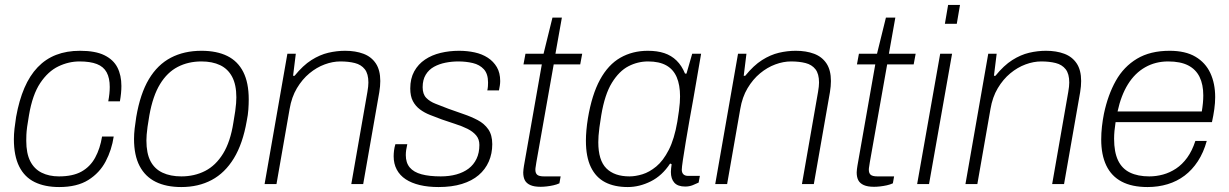

<svg xmlns="http://www.w3.org/2000/svg" viewBox="-20 -743 4960 775"><path d="M219 12Q161 12 120 -8Q79 -28 57.5 -71Q36 -114 36 -181Q36 -201 38.5 -223.5Q41 -246 45 -271Q57 -338 78.5 -388Q100 -438 132 -471.5Q164 -505 206.5 -521.5Q249 -538 303 -538Q365 -538 401.5 -520Q438 -502 454 -470.5Q470 -439 470 -396Q470 -382 468.5 -366.5Q467 -351 464 -334H417Q420 -350 421.5 -364.5Q423 -379 423 -392Q423 -428 410.5 -451Q398 -474 371 -484.5Q344 -495 301 -495Q257 -495 215.5 -475Q174 -455 142.5 -408Q111 -361 97 -278Q92 -250 89.5 -231Q87 -212 86.5 -199Q86 -186 86 -175Q86 -124 102 -92.5Q118 -61 148 -46Q178 -31 218 -31Q274 -31 309 -50.5Q344 -70 364 -106.5Q384 -143 392 -192H439Q431 -138 406.5 -91.5Q382 -45 336.5 -16.5Q291 12 219 12Z M712 12Q651 12 608.5 -9Q566 -30 543.5 -73Q521 -116 521 -182Q521 -202 523.5 -224Q526 -246 530 -271Q546 -365 581 -423.5Q616 -482 669.5 -510Q723 -538 793 -538Q855 -538 897.5 -517Q940 -496 962 -452.5Q984 -409 984 -342Q984 -323 982.5 -301Q981 -279 976 -255Q960 -163 924 -104Q888 -45 834.5 -16.5Q781 12 712 12ZM712 -31Q765 -31 808 -53Q851 -75 880.5 -123Q910 -171 922 -248Q927 -276 929.5 -294.5Q932 -313 933 -326Q934 -339 934 -350Q934 -401 917 -433Q900 -465 868.5 -480Q837 -495 793 -495Q740 -495 697.5 -473Q655 -451 626 -403.5Q597 -356 583 -278Q578 -250 575.5 -231Q573 -212 572 -199.5Q571 -187 571 -176Q571 -124 587.5 -92.5Q604 -61 636 -46Q668 -31 712 -31Z M1048 0 1140 -526H1174L1163 -437H1169Q1203 -479 1237 -500.5Q1271 -522 1305 -530Q1339 -538 1373 -538Q1415 -538 1447 -526Q1479 -514 1497 -487Q1515 -460 1515 -416Q1515 -406 1514 -394.5Q1513 -383 1511 -371L1446 0H1398L1463 -372Q1465 -383 1466 -393Q1467 -403 1467 -410Q1467 -445 1452.5 -463.5Q1438 -482 1412.5 -488.5Q1387 -495 1354 -495Q1323 -495 1290.5 -483Q1258 -471 1229 -447Q1200 -423 1178.5 -387Q1157 -351 1149 -303L1096 0Z M1750 12Q1708 12 1674.5 4Q1641 -4 1617.5 -19.5Q1594 -35 1581.5 -58.5Q1569 -82 1569 -112Q1569 -123 1570.5 -135.5Q1572 -148 1576 -161H1624Q1621 -148 1619.5 -137.5Q1618 -127 1618 -117Q1618 -86 1634 -67Q1650 -48 1681.5 -39.5Q1713 -31 1759 -31Q1794 -31 1822.5 -39Q1851 -47 1871.5 -62.5Q1892 -78 1903.5 -102Q1915 -126 1915 -158Q1915 -181 1902 -196.5Q1889 -212 1867 -223Q1845 -234 1818 -242.5Q1791 -251 1763 -261Q1739 -270 1716 -279Q1693 -288 1675 -301.5Q1657 -315 1646.5 -335Q1636 -355 1636 -386Q1636 -426 1652 -455Q1668 -484 1695.5 -502.5Q1723 -521 1758.5 -529.5Q1794 -538 1833 -538Q1866 -538 1896 -531.5Q1926 -525 1949 -510Q1972 -495 1985.5 -472Q1999 -449 1999 -416Q1999 -407 1997.5 -397.5Q1996 -388 1994 -378H1947Q1949 -387 1949.5 -395Q1950 -403 1950 -410Q1950 -445 1933 -463.5Q1916 -482 1888.5 -488.5Q1861 -495 1830 -495Q1804 -495 1778.5 -490Q1753 -485 1732 -473.5Q1711 -462 1698.5 -441.5Q1686 -421 1686 -391Q1686 -363 1700.5 -348Q1715 -333 1738.5 -324Q1762 -315 1790 -304Q1820 -293 1851 -282.5Q1882 -272 1908.5 -258Q1935 -244 1951 -221Q1967 -198 1967 -161Q1967 -123 1953 -91Q1939 -59 1912 -36Q1885 -13 1844.5 -0.5Q1804 12 1750 12Z M2162 11Q2136 11 2120.5 4Q2105 -3 2098.5 -15.5Q2092 -28 2092 -47Q2092 -53 2093 -60Q2094 -67 2095 -74L2167 -483H2093L2101 -526H2174L2210 -672H2248L2222 -526H2330L2322 -483H2215L2145 -88Q2144 -79 2142.5 -71.5Q2141 -64 2141 -58Q2141 -44 2148.5 -37.5Q2156 -31 2176 -31H2243L2238 -3Q2227 2 2213.5 5Q2200 8 2186.5 9.5Q2173 11 2162 11Z M2514 12Q2460 12 2422.5 -7.5Q2385 -27 2365 -68.5Q2345 -110 2345 -175Q2345 -195 2347 -217.5Q2349 -240 2353 -265Q2369 -361 2402 -421.5Q2435 -482 2484 -510Q2533 -538 2595 -538Q2633 -538 2661.5 -528.5Q2690 -519 2711 -498.5Q2732 -478 2745 -446H2751L2774 -526H2810L2790 -410Q2786 -384 2778.5 -343.5Q2771 -303 2763 -257.5Q2755 -212 2748 -170Q2741 -128 2736.5 -97.5Q2732 -67 2732 -58Q2732 -46 2738.5 -39.5Q2745 -33 2758 -33H2805L2800 -6Q2790 -1 2776 4.5Q2762 10 2746 10Q2716 10 2702 -5.5Q2688 -21 2688 -49Q2688 -56 2689 -64Q2690 -72 2691 -80L2685 -83Q2653 -34 2607 -11Q2561 12 2514 12ZM2521 -31Q2545 -31 2573 -39.5Q2601 -48 2629 -71Q2657 -94 2679.5 -138Q2702 -182 2714 -252Q2718 -277 2720.5 -295.5Q2723 -314 2724 -328Q2725 -342 2725 -354Q2725 -400 2711.5 -431.5Q2698 -463 2669.5 -479Q2641 -495 2596 -495Q2554 -495 2516.5 -475.5Q2479 -456 2450 -409Q2421 -362 2407 -278Q2402 -248 2399.5 -228.5Q2397 -209 2396 -195Q2395 -181 2395 -169Q2395 -96 2427.5 -63.5Q2460 -31 2521 -31Z M2867 0 2959 -526H2993L2982 -437H2988Q3022 -479 3056 -500.5Q3090 -522 3124 -530Q3158 -538 3192 -538Q3234 -538 3266 -526Q3298 -514 3316 -487Q3334 -460 3334 -416Q3334 -406 3333 -394.5Q3332 -383 3330 -371L3265 0H3217L3282 -372Q3284 -383 3285 -393Q3286 -403 3286 -410Q3286 -445 3271.5 -463.5Q3257 -482 3231.5 -488.5Q3206 -495 3173 -495Q3142 -495 3109.5 -483Q3077 -471 3048 -447Q3019 -423 2997.5 -387Q2976 -351 2968 -303L2915 0Z M3508 11Q3482 11 3466.5 4Q3451 -3 3444.5 -15.5Q3438 -28 3438 -47Q3438 -53 3439 -60Q3440 -67 3441 -74L3513 -483H3439L3447 -526H3520L3556 -672H3594L3568 -526H3676L3668 -483H3561L3491 -88Q3490 -79 3488.5 -71.5Q3487 -64 3487 -58Q3487 -44 3494.5 -37.5Q3502 -31 3522 -31H3589L3584 -3Q3573 2 3559.5 5Q3546 8 3532.5 9.5Q3519 11 3508 11Z M3794 -647 3807 -723H3855L3842 -647ZM3682 0 3775 -526H3823L3730 0Z M3877 0 3969 -526H4003L3992 -437H3998Q4032 -479 4066 -500.5Q4100 -522 4134 -530Q4168 -538 4202 -538Q4244 -538 4276 -526Q4308 -514 4326 -487Q4344 -460 4344 -416Q4344 -406 4343 -394.5Q4342 -383 4340 -371L4275 0H4227L4292 -372Q4294 -383 4295 -393Q4296 -403 4296 -410Q4296 -445 4281.5 -463.5Q4267 -482 4241.5 -488.5Q4216 -495 4183 -495Q4152 -495 4119.5 -483Q4087 -471 4058 -447Q4029 -423 4007.5 -387Q3986 -351 3978 -303L3925 0Z M4612 12Q4549 12 4507.5 -10Q4466 -32 4445.5 -75Q4425 -118 4425 -180Q4425 -206 4428 -232.5Q4431 -259 4436 -284Q4452 -360 4484 -417Q4516 -474 4569.5 -506Q4623 -538 4701 -538Q4765 -538 4805.5 -514Q4846 -490 4865.5 -448Q4885 -406 4885 -351Q4885 -328 4881.5 -302.5Q4878 -277 4872 -250H4483Q4480 -231 4478.5 -214.5Q4477 -198 4477 -183Q4477 -129 4493 -95.5Q4509 -62 4541 -46.5Q4573 -31 4619 -31Q4647 -31 4674.5 -38.5Q4702 -46 4727 -62.5Q4752 -79 4772 -106.5Q4792 -134 4805 -174H4851Q4838 -127 4815 -92Q4792 -57 4761.5 -34Q4731 -11 4693 0.5Q4655 12 4612 12ZM4491 -293H4831Q4834 -311 4835.5 -327Q4837 -343 4837 -358Q4837 -402 4822 -432.5Q4807 -463 4776 -479Q4745 -495 4695 -495Q4644 -495 4602.5 -471.5Q4561 -448 4533 -403Q4505 -358 4491 -293Z"/></svg>

Font: Archivo SemiBold Thin
Style: Italic
Weight: 250
Italic angle: -10°
Version: Version 2.001